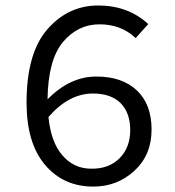

<svg xmlns="http://www.w3.org/2000/svg" viewBox="-20 -670 640 702"><path d="M331.1 -390.1Q425.8 -390.6 480 -339.8Q534.2 -289.1 534.2 -196.3Q534.2 -103.5 471.7 -45.9Q409.2 12.2 320.8 12.2Q211.9 12.2 144.5 -67.4Q77.1 -147 77.1 -294.9Q77.1 -475.1 152.8 -562.5Q229 -649.9 338.9 -649.9Q448.7 -649.9 522 -582L476.1 -530.8Q422.9 -581.1 343.8 -581.1Q264.6 -581.1 210 -516.1Q155.8 -451.2 153.8 -307.1Q236.3 -390.1 331.1 -390.1ZM314.9 -53.2Q378.9 -52.7 417.5 -91.8Q456.1 -130.9 456.1 -194.3Q456.1 -257.8 420.9 -293Q385.7 -328.1 319.8 -328.1Q231.9 -328.1 157.2 -242.2Q166 -150.4 208.5 -101.6Q251 -52.7 314.9 -53.2Z"/></svg>

Font: SourceCodePro-Regular
Style: Regular
Weight: 400
Monospace: yes
Designer: Paul D. Hunt
Foundry: Adobe Systems Incorporated
Version: Version 1.009;PS 1.000;hotconv 1.0.70;makeotf.lib2.5.5900